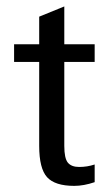

<svg xmlns="http://www.w3.org/2000/svg" viewBox="-20 -574 345 605"><path d="M278.3 0Q244.1 11.7 213.9 11.7Q153.3 11.7 128.4 -15.6Q103.5 -43 103.5 -114.3V-378.9H24.4V-434.6H103.5V-521.5L182.6 -553.7V-434.6H278.3V-378.9H182.6V-114.3Q182.6 -75.2 193.8 -61.5Q205.1 -47.9 229.5 -47.9Q254.9 -47.9 278.3 -55.7Z"/></svg>

Font: Padauk
Style: Regular
Weight: 400
Designer: Debbi Hosken
Foundry: SIL
Version: Version 3.003; ttfautohint (v1.8.2) -l 8 -r 50 -G 200 -x 14 